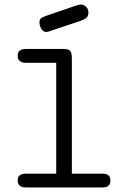

<svg xmlns="http://www.w3.org/2000/svg" viewBox="-20 -827 565 847"><path d="M154 -727Q154 -744 165.5 -749.5Q177 -755 186 -758Q239 -776 267.5 -786Q296 -796 310 -800.5Q324 -805 328 -806Q332 -807 336 -807Q349 -807 359.5 -797.5Q370 -788 370 -772Q370 -755 360 -747.5Q350 -740 338 -736Q287 -719 257.5 -709Q228 -699 213 -694Q198 -689 193 -687.5Q188 -686 186 -686Q176 -686 170 -691Q164 -696 160.5 -703Q157 -710 155.5 -717Q154 -724 154 -727ZM58 -30Q58 -42 62 -48Q66 -54 72.5 -57Q79 -60 86 -60.5Q93 -61 99 -61H228V-550H98Q93 -550 86 -550.5Q79 -551 73 -554Q67 -557 62.5 -563Q58 -569 58 -580Q58 -592 62 -598Q66 -604 72.5 -607Q79 -610 86 -610.5Q93 -611 99 -611H257Q283 -611 290 -602Q297 -593 297 -570V-61H427Q433 -61 440 -60.5Q447 -60 453 -57Q459 -54 463 -48Q467 -42 467 -30Q467 -19 463 -13Q459 -7 453 -4Q447 -1 440 -0.5Q433 0 427 0H98Q93 0 86 -0.5Q79 -1 73 -4Q67 -7 62.5 -13Q58 -19 58 -30Z"/></svg>

Font: CMU Typewriter Custom
Style: Regular
Weight: 500
Monospace: yes
Version: Version 0.7.0